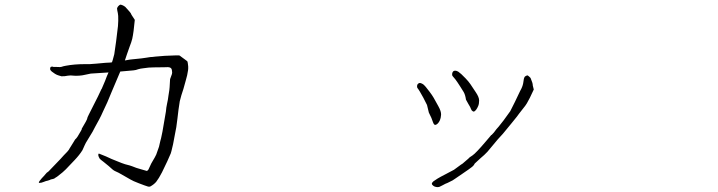

<svg xmlns="http://www.w3.org/2000/svg" viewBox="-20 -755 3040 813"><path d="M510.7 -725.6Q533.2 -701.2 534.2 -698.2Q534.2 -695.3 550.8 -670.9Q545.9 -617.2 540 -590.8Q536.1 -575.2 529.3 -558.6Q522.5 -541 517.6 -525.4Q514.6 -515.6 508.8 -499Q535.2 -503.9 541 -503.9Q564.5 -505.9 579.1 -507.8Q587.9 -508.8 599.6 -510.7Q622.1 -514.6 624 -513.7Q626 -514.6 677.7 -518.6Q690.4 -519.5 725.6 -520.5H737.3Q741.2 -520.5 746.1 -515.6Q747.1 -514.6 760.7 -504.9L772.5 -496.1Q774.4 -495.1 775.4 -486.3Q776.4 -483.4 776.9 -474.1Q777.3 -464.8 776.4 -458Q775.4 -449.2 772.5 -436.5Q770.5 -429.7 766.6 -414.1L756.8 -378.9Q752.9 -366.2 748 -351.6Q744.1 -337.9 741.2 -326.2Q735.4 -291 731.4 -253.4Q727.5 -215.8 719.7 -180.7Q717.8 -172.9 712.9 -144.5Q704.1 -106.4 703.1 -105.5Q702.1 -104.5 688.5 -72.3Q666 -26.4 666 -25.4Q652.3 1 641.6 14.6Q632.8 25.4 617.2 34.2Q614.3 36.1 607.4 35.2Q601.6 33.2 591.3 29.8Q581.1 26.4 567.9 21Q554.7 15.6 546.4 12.2Q538.1 8.8 507.3 -9.3Q476.6 -27.3 465.8 -31.2Q459 -34.2 440.4 -51.8Q439.5 -52.7 418.9 -69.3Q404.3 -80.1 402.3 -83Q397.5 -90.8 396.5 -95.7Q395.5 -105.5 399.4 -104.5Q432.6 -91.8 452.1 -82Q454.1 -81.1 478.5 -71.3Q497.1 -63.5 509.8 -59.6Q533.2 -53.7 540 -50.8Q555.7 -43.9 577.6 -38.1Q599.6 -32.2 601.6 -31.2Q607.4 -33.2 610.4 -41Q622.1 -67.4 626 -72.3Q636.7 -89.8 641.6 -100.6Q650.4 -124 653.3 -133.8Q660.2 -165 662.1 -169.9Q663.1 -172.9 668 -198.2L682.6 -283.2Q683.6 -298.8 687.5 -316.4Q691.4 -333 693.4 -350.6Q698.2 -378.9 698.2 -385.7L700.2 -419.9L708 -441.4Q710 -446.3 708 -457Q707 -464.8 702.1 -467.8Q700.2 -469.7 691.4 -470.7Q679.7 -470.7 674.3 -470.2Q668.9 -469.7 630.9 -469.7Q620.1 -469.7 609.4 -468.8Q598.6 -466.8 585.9 -465.8Q575.2 -464.8 565.4 -461.9Q555.7 -458 544.9 -457Q540 -457 489.3 -452.1L451.2 -362.3Q435.5 -324.2 434.6 -322.3Q415 -281.2 415 -280.3Q409.2 -266.6 400.4 -250Q392.6 -235.4 382.8 -217.8Q373 -197.3 358.4 -174.8Q338.9 -143.6 337.9 -138.7Q335.9 -133.8 334 -129.9Q332 -125 329.1 -119.1Q316.4 -98.6 295.9 -77.1Q261.7 -42 258.8 -38.1Q252.9 -33.2 245.1 -25.4L221.7 -6.8Q216.8 -3.9 213.9 -2Q210 2 204.1 2.9Q192.4 4.9 191.4 6.8Q190.4 7.8 182.6 9.8Q175.8 10.7 164.1 15.6Q155.3 19.5 146.5 19.5Q143.6 19.5 144.5 17.6Q145.5 12.7 150.4 7.8Q156.2 0 165 -8.8Q176.8 -22.5 177.7 -23.4Q186.5 -29.3 187.5 -31.2L236.3 -82Q250 -97.7 264.6 -112.3Q273.4 -122.1 274.4 -126Q284.2 -141.6 292 -154.3Q296.9 -162.1 297.9 -164.1Q302.7 -168 308.6 -176.8Q326.2 -206.1 326.2 -207.5Q326.2 -209 326.2 -210Q348.6 -247.1 349.6 -253.9V-254.9Q349.6 -256.8 356.4 -270.5Q407.2 -370.1 408.2 -375Q408.2 -377.9 409.2 -377Q410.2 -376 410.2 -377.9Q415 -388.7 424.8 -412.1Q432.6 -433.6 439.5 -448.2L364.3 -443.4Q353.5 -441.4 340.8 -438.5Q329.1 -435.5 315.4 -434.6Q298.8 -433.6 292 -434.6Q278.3 -436.5 267.6 -434.6Q260.7 -433.6 254.9 -432.6Q250 -431.6 247.1 -432.6Q244.1 -431.6 242.2 -431.6Q238.3 -432.6 229.5 -435.1Q220.7 -437.5 212.9 -442.4Q205.1 -447.3 199.2 -452.1Q192.4 -458 192.4 -461.9Q191.4 -471.7 198.2 -472.7Q203.1 -473.6 206.1 -471.7H214.8Q220.7 -471.7 227.5 -471.2Q234.4 -470.7 239.3 -471.7Q244.1 -473.6 249 -474.6Q253.9 -475.6 258.8 -476.6Q294.9 -483.4 337.9 -483.4Q346.7 -483.4 359.4 -483.4Q372.1 -484.4 386.7 -485.4Q434.6 -490.2 448.2 -490.2Q454.1 -491.2 454.1 -491.2Q456.1 -495.1 463.9 -525.4Q464.8 -529.3 471.7 -580.1Q478.5 -632.8 479.5 -644.5Q481.4 -668 480.5 -687.5Q479.5 -699.2 476.6 -710.9Q475.6 -716.8 475.6 -719.7Q477.5 -725.6 481.4 -729.5Q487.3 -735.4 490.2 -735.4Q501 -733.4 510.7 -725.6Z M1875 19.5Q1866.2 22.5 1854.5 29.3Q1843.8 35.2 1840.8 36.1Q1834 38.1 1829.1 37.1Q1820.3 36.1 1815.4 32.2Q1808.6 27.3 1808.6 22.9Q1808.6 18.6 1815.4 12.7Q1816.4 11.7 1833 1Q1837.9 -2 1846.7 -6.8Q1897.5 -34.2 1902.3 -36.1Q1917 -46.9 1931.6 -57.6Q1941.4 -63.5 1942.4 -65.4Q1942.4 -65.4 1962.9 -83Q1967.8 -87.9 1968.8 -88.9Q1972.7 -90.8 1980.5 -96.7Q1995.1 -106.4 2038.1 -157.2Q2059.6 -182.6 2060.5 -183.6Q2061.5 -183.6 2062.5 -183.6Q2061.5 -183.6 2063.5 -185.5Q2070.3 -191.4 2082 -208Q2085.9 -210.9 2112.3 -245.1L2140.6 -284.2Q2141.6 -285.2 2160.2 -323.2Q2180.7 -367.2 2182.6 -370.1Q2192.4 -386.7 2195.3 -402.3Q2196.3 -411.1 2198.2 -420.9Q2200.2 -425.8 2200.2 -426.8Q2201.2 -430.7 2207 -433.6Q2212.9 -436.5 2214.8 -435.5Q2223.6 -428.7 2226.6 -424.8Q2236.3 -400.4 2235.4 -399.4Q2234.4 -397.5 2240.2 -376Q2221.7 -335 2210.9 -317.4Q2205.1 -307.6 2195.3 -295.9Q2185.5 -284.2 2177.7 -273.4Q2176.8 -270.5 2145.5 -232.4Q2114.3 -194.3 2109.4 -188.5Q2104.5 -183.6 2087.9 -165Q2048.8 -118.2 2043.9 -112.3Q2031.2 -98.6 2014.6 -85Q1993.2 -65.4 1990.2 -62.5Q1988.3 -59.6 1986.3 -55.7Q1983.4 -52.7 1979.5 -48.8Q1965.8 -38.1 1945.3 -24.4Q1942.4 -22.5 1908.2 1Q1904.3 3.9 1896.5 8.8ZM1788.1 -310.5Q1781.2 -325.2 1772.5 -341.3Q1763.7 -357.4 1757.8 -367.2Q1752 -377 1748 -381.8Q1745.1 -385.7 1746.1 -390.6Q1746.1 -395.5 1748.5 -398.4Q1751 -401.4 1753.9 -402.8Q1756.8 -404.3 1760.7 -403.3Q1764.6 -402.3 1771.5 -398.4Q1777.3 -393.6 1782.7 -387.2Q1788.1 -380.9 1798.8 -366.7Q1809.6 -352.5 1816.4 -340.8Q1823.2 -329.1 1835.9 -305.7Q1848.6 -283.2 1847.7 -269Q1846.7 -254.9 1842.8 -246.1Q1838.9 -237.3 1834 -232.4Q1829.1 -227.5 1825.2 -226.6Q1818.4 -223.6 1813.5 -237.3Q1808.6 -252 1806.6 -255.9Q1795.9 -277.3 1795.9 -278.3Q1789.1 -307.6 1788.1 -310.5ZM1943.4 -365.2Q1941.4 -368.2 1928.7 -388.7Q1915 -410.2 1908.2 -418.9Q1901.4 -427.7 1897.5 -431.6Q1893.6 -435.5 1894.5 -440.4Q1894.5 -445.3 1896.5 -449.2Q1898.4 -453.1 1901.9 -454.6Q1905.3 -456.1 1909.7 -455.6Q1914.1 -455.1 1920.9 -451.2Q1927.7 -446.3 1933.6 -440.9Q1939.5 -435.5 1951.7 -422.9Q1963.9 -410.2 1971.7 -398.9Q1979.5 -387.7 1994.1 -365.2Q2008.8 -343.8 2008.8 -329.6Q2008.8 -315.4 2004.9 -306.2Q2001 -296.9 1996.6 -291Q1992.2 -285.2 1988.3 -283.2Q1986.3 -281.2 1981.4 -284.2Q1976.6 -287.1 1974.6 -293Q1972.7 -299.8 1962.9 -315.4Q1954.1 -331.1 1953.1 -333Q1950.2 -353.5 1943.4 -365.2Z"/></svg>

Font: ToneOZ-Zhuyin-Tsuipita-TC
Style: Regular
Weight: 400
Designer: ÂÆ£ÂøóÂáåJeffrey Xuan(jeffreyx@gmail.com, ToneOZ.com) ÈòøÂù§(cjkFonts)
Foundry: ToneOZ
Version: Version 0.240710